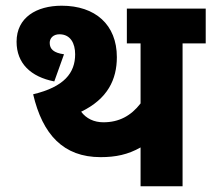

<svg xmlns="http://www.w3.org/2000/svg" viewBox="-20 -652 740 672"><path d="M619 -500H700V-622H424V-500H472V-290C438 -246 396 -224 342 -224C309 -224 282 -237 264 -261C357 -306 389 -374 389 -452C389 -566 313 -632 196 -632C108 -632 38 -591 38 -506C38 -430 88 -383 170 -367L204 -462C168 -467 154 -480 154 -502C154 -519 167 -532 188 -532C227 -532 243 -500 243 -462C243 -397 205 -348 96 -322C129 -181 202 -102 332 -102C385 -102 428 -111 472 -136V0H619Z"/></svg>

Font: Noto Sans SemiCondensed ExtraBold
Style: Italic
Weight: 800
Width: 4
Italic angle: -12°
Designer: Monotype Design Team
Foundry: Monotype Imaging Inc.
Version: Version 2.013